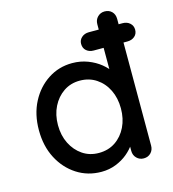

<svg xmlns="http://www.w3.org/2000/svg" viewBox="-111 -832 844 934"><g transform="rotate(-15 311.0 -365.0)"><path d="M501 -740Q523 -740 537 -726Q551 -712 551 -689V-51Q551 -29 537 -14.5Q523 0 501 0Q480 0 465.5 -14.5Q451 -29 451 -51V-123L472 -122Q472 -104 457.5 -81.5Q443 -59 418 -38Q393 -17 359 -3.5Q325 10 286 10Q217 10 162 -25.5Q107 -61 75 -122.5Q43 -184 43 -264Q43 -344 75 -405.5Q107 -467 161.5 -502.5Q216 -538 283 -538Q325 -538 361.5 -524Q398 -510 425 -488Q452 -466 467 -441.5Q482 -417 482 -395L451 -392V-689Q451 -711 465.5 -725.5Q480 -740 501 -740ZM297 -82Q345 -82 380.5 -106Q416 -130 436 -171Q456 -212 456 -264Q456 -316 436 -357Q416 -398 380 -422Q344 -446 297 -446Q251 -446 215.5 -422Q180 -398 159.5 -357Q139 -316 139 -264Q139 -212 159.5 -171Q180 -130 215.5 -106Q251 -82 297 -82ZM401 -570Q379 -570 364.5 -582.5Q350 -595 350 -617Q350 -636 364.5 -649Q379 -662 401 -662H571Q593 -662 607.5 -649Q622 -636 622 -616Q622 -595 607.5 -582.5Q593 -570 571 -570Z"/></g></svg>

Font: Quicksand Light SemiBold
Style: Regular
Weight: 600
Version: Version 3.006